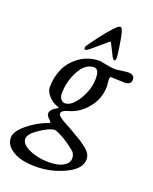

<svg xmlns="http://www.w3.org/2000/svg" viewBox="-236 -749 886 1113"><g transform="rotate(20 207.0 -192.0)"><path d="M279 -553 191 -478Q172 -462 165 -462Q156 -462 156 -471Q156 -478 163 -489Q215 -563 260 -615Q296 -657 310 -657Q320 -657 328 -627Q335 -601 343 -547Q351 -493 351 -483Q351 -462 343 -462Q335 -462 326 -479L290 -550Q286 -559 279 -553ZM13 142Q13 175 65.5 199Q118 223 186 223Q215 223 241 217.5Q267 212 287.5 196Q308 180 308 156Q308 142 302.5 131Q297 120 293.5 117Q290 114 279 105Q218 56 163 36Q154 33 135 39Q101 51 57 82.5Q13 114 13 142ZM122 -175Q122 -158 132 -144Q142 -130 158 -130Q199 -130 238.5 -194.5Q278 -259 278 -326Q278 -384 247 -384Q193 -384 157.5 -317.5Q122 -251 122 -175ZM268 -430Q270 -430 306.5 -422.5Q343 -415 368 -415Q370 -415 402 -419.5Q434 -424 443 -424Q482 -424 482 -393Q482 -361 441 -361Q427 -361 394.5 -362.5Q362 -364 358 -364Q352 -364 351 -355Q350 -346 352 -329Q354 -312 354 -305Q354 -231 307 -172Q260 -113 194 -95Q152 -84 152 -64Q152 -59 157 -53Q162 -47 171.5 -40.5Q181 -34 189.5 -29Q198 -24 210 -17.5Q222 -11 228 -8Q238 -2 270.5 16.5Q303 35 316.5 44Q330 53 350.5 69Q371 85 379.5 100.5Q388 116 388 133Q388 192 303 232.5Q218 273 123 273Q76 273 35.5 263.5Q-5 254 -36.5 228Q-68 202 -68 162Q-68 125 -11.5 78.5Q45 32 111 9Q123 5 111 -6Q87 -28 87 -40Q87 -68 130 -89Q139 -94 120 -100Q92 -109 68 -135.5Q44 -162 44 -189Q44 -248 67 -301Q90 -354 143 -392Q196 -430 268 -430Z"/></g></svg>

Font: EB Garamond 08
Style: Italic
Weight: 400
Italic angle: -14°
Version: Version 0.016